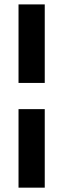

<svg xmlns="http://www.w3.org/2000/svg" viewBox="-20 -780 290 880"><path d="M185.1 -399.9H64.9V-759.8H185.1ZM64.9 -279.8H185.1V80.1H64.9Z"/></svg>

Font: Margherita Black
Style: Regular
Weight: 900
Designer: James Puckett
Foundry: Dunwich Type Founders
Version: Version 1.008;hotconv 1.0.109;makeotfexe 2.5.65596